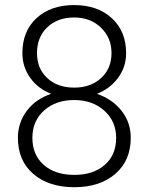

<svg xmlns="http://www.w3.org/2000/svg" viewBox="-20 -741 594 770"><path d="M485.8 -527.8Q485.8 -472.7 453.6 -429Q421.4 -385.3 368.7 -364.7Q430.2 -343.8 467.3 -296.9Q504.4 -250 504.4 -188.5Q504.4 -97.2 442.4 -43.7Q380.4 9.8 278.3 9.8Q175.3 9.8 113.5 -43.5Q51.8 -96.7 51.8 -188.5Q51.8 -249 87.4 -296.4Q123 -343.8 185.1 -364.7Q132.3 -385.3 101.1 -429Q69.8 -472.7 69.8 -527.8Q69.8 -616.2 126.7 -668.5Q183.6 -720.7 277.3 -720.7Q371.1 -720.7 428.5 -668Q485.8 -615.2 485.8 -527.8ZM445.8 -188Q445.8 -254.4 398.4 -297.1Q351.1 -339.8 277.3 -339.8Q203.6 -339.8 156.7 -297.9Q109.9 -255.9 109.9 -188Q109.9 -120.1 155.3 -79.8Q200.7 -39.6 278.3 -39.6Q354 -39.6 399.9 -79.6Q445.8 -119.6 445.8 -188ZM427.2 -528.3Q427.2 -589.4 385 -630.1Q342.8 -670.9 277.3 -670.9Q210.9 -670.9 169.7 -631.6Q128.4 -592.3 128.4 -528.3Q128.4 -465.8 169.7 -427.7Q210.9 -389.6 277.8 -389.6Q343.8 -389.6 385.5 -428Q427.2 -466.3 427.2 -528.3Z"/></svg>

Font: Roboto-Light
Style: Regular
Weight: 300
Designer: Google
Version: Version 2.137; 2017